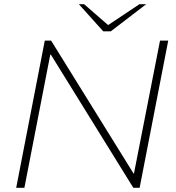

<svg xmlns="http://www.w3.org/2000/svg" viewBox="-20 -893 837 913"><path d="M57 0 193 -700H223L615 -68H617L741 -700H780L644 0H614L222 -633H219L96 0ZM471 -744 490 -771 643 -873H675L507 -744ZM471 -744 355 -873H380L502 -767L507 -744Z"/></svg>

Font: REM Thin
Style: Italic
Weight: 250
Italic angle: -11°
Designer: Octavio Pardo
Foundry: Ashler Design
Version: Version 1.005;gftools[0.9.28]